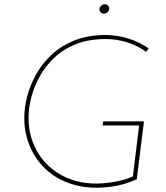

<svg xmlns="http://www.w3.org/2000/svg" viewBox="-20 -868 780 900"><path d="M621 -28Q596 -16 564.5 -6.5Q533 3 499 7.5Q465 12 433 12Q380 12 334 0Q288 -12 250.5 -33.5Q213 -55 183.5 -85.5Q154 -116 134 -153Q114 -190 103.5 -232Q93 -274 94 -319Q94 -366 108 -418.5Q122 -471 150.5 -521.5Q179 -572 224 -613.5Q269 -655 332 -679.5Q395 -704 478 -704Q534 -703 584.5 -686.5Q635 -670 677 -641L665 -625Q627 -653 578 -669Q529 -685 476 -685Q396 -685 336 -661Q276 -637 234 -597Q192 -557 165.5 -508.5Q139 -460 126.5 -411Q114 -362 114 -319Q113 -270 126 -225Q139 -180 164 -142Q189 -104 225.5 -75Q262 -46 308.5 -28.5Q355 -11 411 -8Q457 -6 510 -14.5Q563 -23 603 -41L632 -280H461L464 -299H655ZM446 -824Q446 -834 454 -841Q462 -848 472 -848Q481 -848 486.5 -842Q492 -836 492 -828Q492 -818 484 -811Q476 -804 467 -804Q457 -804 451.5 -810.5Q446 -817 446 -824Z"/></svg>

Font: Josefin Sans Thin Thin
Style: Italic
Weight: 250
Italic angle: -7°
Version: Version 2.000